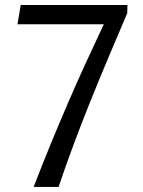

<svg xmlns="http://www.w3.org/2000/svg" viewBox="-20 -735 561 755"><path d="M48.8 -639.6 61.5 -715.3H481L480.5 -683.6Q441.4 -591.8 404.8 -505.1Q368.2 -418.5 334.5 -334.5Q300.8 -250.5 269.8 -167.5Q238.8 -84.5 210.4 0H112.3Q145 -85 178.2 -165.8Q211.4 -246.6 245.4 -325.4Q279.3 -404.3 314.9 -482.2Q350.6 -560.1 388.2 -639.6Z"/></svg>

Font: Proza Libre
Style: Regular
Weight: 400
Designer: Jasper de Waard
Foundry: Jasper de Waard
Version: Version 1.001; ttfautohint (v1.4.1.8-43bc)